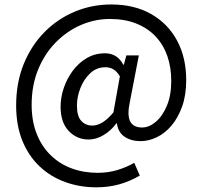

<svg xmlns="http://www.w3.org/2000/svg" viewBox="-20 -666 887 842"><path d="M402.9 155.5Q329.6 155.5 265.8 132.3Q201.9 109.1 153.6 63.6Q105.3 18 78 -49Q50.8 -116.1 50.8 -203.2Q50.8 -303.9 84.1 -385.5Q117.5 -467 175.3 -525.5Q233.2 -583.9 308.6 -615.2Q384 -646.4 467.8 -646.4Q568.9 -646.4 642.5 -604.6Q716.1 -562.9 756.4 -488.3Q796.6 -413.7 796.6 -314.8Q796.6 -248.7 778.6 -198.6Q760.5 -148.4 731.5 -114.5Q702.4 -80.6 666.9 -63.8Q631.4 -47 596.5 -47Q555.1 -47 526.3 -66.4Q497.6 -85.8 492.7 -125.4H490.7Q467.4 -93.7 434.9 -74Q402.5 -54.2 368.7 -54.2Q317 -54.2 281.3 -91.7Q245.7 -129.2 245.7 -198Q245.7 -238.5 259.5 -279.7Q273.4 -320.8 299 -355.5Q324.7 -390.3 360.7 -411.3Q396.7 -432.3 440.7 -432.3Q467.1 -432.3 487.2 -420Q507.3 -407.7 521 -381.8H523L534.1 -423H588.9L550 -221.9Q536.9 -162.1 550.5 -134.5Q564 -106.9 603.4 -106.9Q633.6 -106.9 663 -131.5Q692.4 -156.2 711.7 -202Q731 -247.7 731 -311.5Q731 -370.2 714 -419.8Q696.9 -469.4 662.7 -505.8Q628.5 -542.2 578.2 -562.5Q527.9 -582.8 461.5 -582.8Q396.1 -582.8 334.9 -556.4Q273.7 -529.9 224.8 -480.3Q176 -430.8 147.4 -361.5Q118.8 -292.2 118.8 -206.5Q118.8 -135.3 140.6 -79.9Q162.4 -24.4 201.5 14Q240.6 52.4 293.6 72.2Q346.7 91.9 408.5 91.9Q454 91.9 494.3 79.8Q534.6 67.6 568.7 48.1L593.1 103.9Q549.3 129.7 502.2 142.6Q455.1 155.5 402.9 155.5ZM384.8 -115.3Q405.9 -115.3 428.9 -128.9Q451.9 -142.6 477.4 -173L505.7 -331.4Q492.2 -353.4 476.8 -362.3Q461.5 -371.1 441.8 -371.1Q403.4 -371.1 375.5 -344.7Q347.6 -318.3 332.5 -279.6Q317.4 -240.9 317.4 -203.1Q317.4 -155.9 336.6 -135.6Q355.7 -115.3 384.8 -115.3Z"/></svg>

Font: Source Sans 3 Variable
Style: Regular
Weight: 200
Designer: Paul D. Hunt
Foundry: Adobe Systems Incorporated
Version: Version 3.026